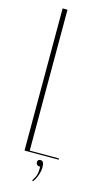

<svg xmlns="http://www.w3.org/2000/svg" viewBox="-128 -740 494 912"><g transform="rotate(15 119.0 -284.0)"><path d="M84 -699V-6H228V0H60V-699ZM151 54Q149 55 146 55Q140 55 135.5 50Q131 45 131 38Q131 24 146 24Q163 24 163 54Q163 74 155 96Q147 118 136 131L132 127Q144 109 148.5 93Q153 77 151 54Z"/></g></svg>

Font: Moniqa Thin Display
Style: Regular
Weight: 100
Designer: Rajesh Rajput
Foundry: Rajesh Rajput
Version: Version 1.000